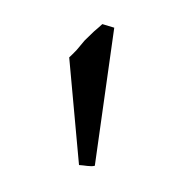

<svg xmlns="http://www.w3.org/2000/svg" viewBox="-68 -821 361 360"><g transform="rotate(-30 112.5 -640.5)"><path d="M45 -529 206 -735 190 -752C181 -750 181 -750 170 -748L146 -742L124 -734C117 -732 110 -730 105 -729L20 -545C28 -540 37 -531 45 -529Z"/></g></svg>

Font: Temporarium
Style: Regular
Weight: 400
Version: Version 1.1